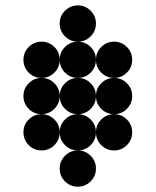

<svg xmlns="http://www.w3.org/2000/svg" viewBox="-20 -704 587 724"><path d="M341.8 -615.2Q341.8 -586.9 321.8 -566.9Q301.8 -546.9 273.4 -546.9Q245.1 -546.9 225.1 -566.9Q205.1 -586.9 205.1 -615.2Q205.1 -643.6 225.1 -663.6Q245.1 -683.6 273.4 -683.6Q301.8 -683.6 321.8 -663.6Q341.8 -643.6 341.8 -615.2ZM205.1 -478.5Q205.1 -450.2 185.1 -430.2Q165 -410.2 136.7 -410.2Q108.4 -410.2 88.4 -430.2Q68.4 -450.2 68.4 -478.5Q68.4 -506.8 88.4 -526.9Q108.4 -546.9 136.7 -546.9Q165 -546.9 185.1 -526.9Q205.1 -506.8 205.1 -478.5ZM341.8 -478.5Q341.8 -450.2 321.8 -430.2Q301.8 -410.2 273.4 -410.2Q245.1 -410.2 225.1 -430.2Q205.1 -450.2 205.1 -478.5Q205.1 -506.8 225.1 -526.9Q245.1 -546.9 273.4 -546.9Q301.8 -546.9 321.8 -526.9Q341.8 -506.8 341.8 -478.5ZM478.5 -478.5Q478.5 -450.2 458.5 -430.2Q438.5 -410.2 410.2 -410.2Q381.8 -410.2 361.8 -430.2Q341.8 -450.2 341.8 -478.5Q341.8 -506.8 361.8 -526.9Q381.8 -546.9 410.2 -546.9Q438.5 -546.9 458.5 -526.9Q478.5 -506.8 478.5 -478.5ZM205.1 -341.8Q205.1 -313.5 185.1 -293.5Q165 -273.4 136.7 -273.4Q108.4 -273.4 88.4 -293.5Q68.4 -313.5 68.4 -341.8Q68.4 -370.1 88.4 -390.1Q108.4 -410.2 136.7 -410.2Q165 -410.2 185.1 -390.1Q205.1 -370.1 205.1 -341.8ZM341.8 -341.8Q341.8 -313.5 321.8 -293.5Q301.8 -273.4 273.4 -273.4Q245.1 -273.4 225.1 -293.5Q205.1 -313.5 205.1 -341.8Q205.1 -370.1 225.1 -390.1Q245.1 -410.2 273.4 -410.2Q301.8 -410.2 321.8 -390.1Q341.8 -370.1 341.8 -341.8ZM478.5 -341.8Q478.5 -313.5 458.5 -293.5Q438.5 -273.4 410.2 -273.4Q381.8 -273.4 361.8 -293.5Q341.8 -313.5 341.8 -341.8Q341.8 -370.1 361.8 -390.1Q381.8 -410.2 410.2 -410.2Q438.5 -410.2 458.5 -390.1Q478.5 -370.1 478.5 -341.8ZM205.1 -205.1Q205.1 -176.8 185.1 -156.7Q165 -136.7 136.7 -136.7Q108.4 -136.7 88.4 -156.7Q68.4 -176.8 68.4 -205.1Q68.4 -233.4 88.4 -253.4Q108.4 -273.4 136.7 -273.4Q165 -273.4 185.1 -253.4Q205.1 -233.4 205.1 -205.1ZM341.8 -205.1Q341.8 -176.8 321.8 -156.7Q301.8 -136.7 273.4 -136.7Q245.1 -136.7 225.1 -156.7Q205.1 -176.8 205.1 -205.1Q205.1 -233.4 225.1 -253.4Q245.1 -273.4 273.4 -273.4Q301.8 -273.4 321.8 -253.4Q341.8 -233.4 341.8 -205.1ZM478.5 -205.1Q478.5 -176.8 458.5 -156.7Q438.5 -136.7 410.2 -136.7Q381.8 -136.7 361.8 -156.7Q341.8 -176.8 341.8 -205.1Q341.8 -233.4 361.8 -253.4Q381.8 -273.4 410.2 -273.4Q438.5 -273.4 458.5 -253.4Q478.5 -233.4 478.5 -205.1ZM341.8 -68.4Q341.8 -40 321.8 -20Q301.8 0 273.4 0Q245.1 0 225.1 -20Q205.1 -40 205.1 -68.4Q205.1 -96.7 225.1 -116.7Q245.1 -136.7 273.4 -136.7Q301.8 -136.7 321.8 -116.7Q341.8 -96.7 341.8 -68.4Z"/></svg>

Font: DatDot
Style: Bold
Weight: 700
Designer: GGBot
Version: 1.00